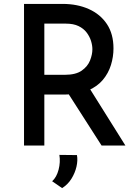

<svg xmlns="http://www.w3.org/2000/svg" viewBox="-20 -745 704 983"><path d="M300 -725Q376 -725 435 -698.5Q494 -672 527.5 -621.5Q561 -571 561 -497Q561 -454 548 -412Q535 -370 506.5 -336Q478 -302 430.5 -281.5Q383 -261 314 -261H207V0H103V-725ZM312 -362Q368 -362 398.5 -383.5Q429 -405 441 -435.5Q453 -466 453 -493Q453 -513 446 -535.5Q439 -558 423.5 -578.5Q408 -599 382 -611.5Q356 -624 318 -624H207V-362ZM434 -300 622 0H500L309 -298ZM298 218 247 183Q270 162 280 123.5Q290 85 284 48L374 49Q379 76 371.5 108.5Q364 141 345.5 170.5Q327 200 298 218Z"/></svg>

Font: Reem Kufi Fun
Style: Regular
Weight: 400
Designer: Khaled Hosny
Version: Version 1.005